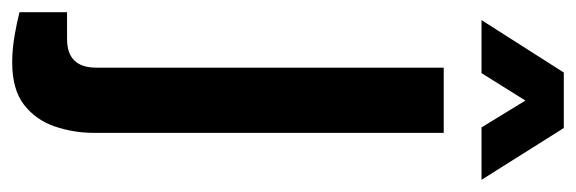

<svg xmlns="http://www.w3.org/2000/svg" viewBox="-373 -428 945 315"><g transform="rotate(90 99.5 -270.5)"><path d="M44 182Q23 182 0 178Q-23 174 -38 170V92H6Q53 92 53 44V-526H160V48Q160 81 149.5 112Q139 143 114 162.5Q89 182 44 182ZM-25 -588 61 -723H152L237 -588H151L107 -660L62 -588Z"/></g></svg>

Font: Archivo Narrow SemiBold
Style: Regular
Weight: 600
Designer: Hector Gatti
Foundry: Omnibus-Type
Version: Version 3.002